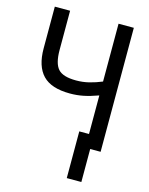

<svg xmlns="http://www.w3.org/2000/svg" viewBox="-132 -796 827 1068"><g transform="rotate(15 281.5 -262.0)"><path d="M359 190V-79H415V-301Q368 -284 331 -276.5Q294 -269 254 -269Q146 -269 97 -320Q48 -371 48 -474V-714H136V-488Q136 -411 164 -379.5Q192 -348 268 -348Q307 -348 343 -357Q379 -366 415 -381V-714H503V0H443V190Z"/></g></svg>

Font: Noto Sans Mono SemiCondensed
Style: Regular
Weight: 400
Width: 4
Designer: Monotype Design Team
Foundry: Monotype Imaging Inc.
Version: Version 2.014